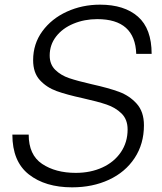

<svg xmlns="http://www.w3.org/2000/svg" viewBox="-20 -793 693 823"><path d="M33 -216H103Q103 -129 160.5 -90.5Q218 -52 305 -52Q368 -52 418.5 -75Q469 -98 498 -140.5Q527 -183 527 -238Q527 -281 501 -306.5Q475 -332 436.5 -345Q398 -358 335 -372Q266 -387 223 -402.5Q180 -418 151 -449.5Q122 -481 122 -535Q122 -605 161.5 -659Q201 -713 266.5 -743Q332 -773 409 -773Q513 -773 571.5 -721.5Q630 -670 630 -562H564Q559 -711 397 -711Q342 -711 295 -691.5Q248 -672 220.5 -636.5Q193 -601 193 -555Q193 -517 217 -493.5Q241 -470 276.5 -458Q312 -446 373 -432Q445 -416 490 -399.5Q535 -383 566 -348.5Q597 -314 597 -256Q597 -176 557 -115.5Q517 -55 447 -22.5Q377 10 289 10Q174 10 103.5 -45.5Q33 -101 33 -216Z"/></svg>

Font: Open Sauce One Light Italic
Style: Regular
Weight: 300
Italic angle: -10°
Designer: Alfredo Marco Pradil
Foundry: Creative Sauce Fz LLC
Version: Version 1.477